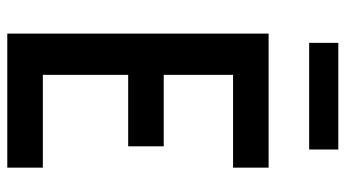

<svg xmlns="http://www.w3.org/2000/svg" viewBox="-236 -736 971 540"><g transform="rotate(90 250.0 -465.5)"><path d="M74 0H451V-100H190V-340H391V-440H190V-635H451V-735H74ZM100 -849H400V-931H100Z"/></g></svg>

Font: Iosevka SS09
Style: Bold
Weight: 700
Monospace: yes
Designer: Belleve Invis
Foundry: Belleve Invis
Version: Version 5.2.1; ttfautohint (v1.8.3)